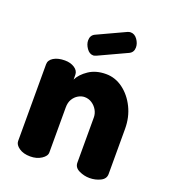

<svg xmlns="http://www.w3.org/2000/svg" viewBox="-130 -800 794 895"><g transform="rotate(20 267.0 -352.0)"><path d="M122 0Q88 0 66.5 -15Q45 -30 45 -48V-429Q45 -450 66.5 -463Q88 -476 122 -476Q150 -476 170 -463Q190 -450 190 -429V-406Q204 -435 239 -458.5Q274 -482 324 -482Q370 -482 408.5 -453.5Q447 -425 470.5 -377.5Q494 -330 494 -272V-48Q494 -24 469.5 -12Q445 0 416 0Q389 0 364 -12Q339 -24 339 -48V-272Q339 -291 329.5 -308Q320 -325 303.5 -336Q287 -347 267 -347Q251 -347 235.5 -338Q220 -329 210 -312.5Q200 -296 200 -272V-48Q200 -30 177 -15Q154 0 122 0ZM237 -543Q218 -543 204.5 -562.5Q191 -582 191 -601Q191 -626 211 -636L351 -701Q359 -704 365 -704Q385 -704 398.5 -685Q412 -666 412 -646Q412 -622 392 -612L252 -547Q248 -546 244.5 -544.5Q241 -543 237 -543Z"/></g></svg>

Font: Dosis ExtraLight ExtraBold
Style: Regular
Weight: 800
Version: Version 3.001; ttfautohint (v1.8.2)